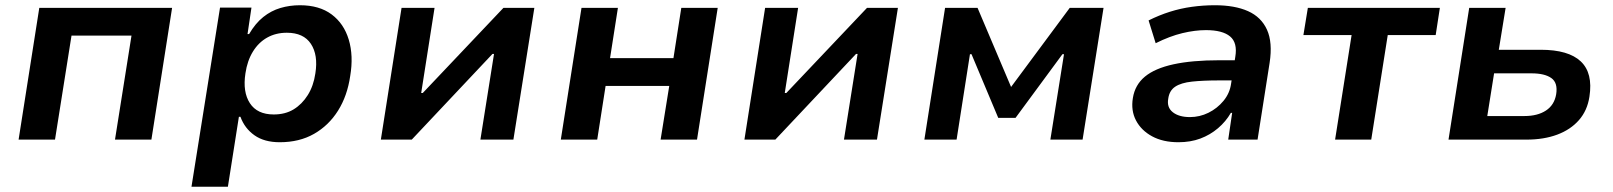

<svg xmlns="http://www.w3.org/2000/svg" viewBox="-20 -533 6159 733"><path d="M51 0 130 -503H637L558 0H419L482 -397H253L190 0Z M711 180 820 -504H940L925 -403H931Q955 -444 985 -468Q1015 -492 1050.5 -502.5Q1086 -513 1125 -513Q1199 -513 1246 -478Q1293 -443 1311.5 -381.5Q1330 -320 1317 -243Q1306 -167 1270.5 -110.5Q1235 -54 1179 -22Q1123 10 1048 10Q989 10 951.5 -16.5Q914 -43 898 -87H892L850 180ZM1025 -96Q1069 -96 1101 -115.5Q1133 -135 1155 -170Q1177 -205 1184 -253Q1195 -323 1167 -365.5Q1139 -408 1075 -408Q1033 -408 1000 -389.5Q967 -371 945.5 -336Q924 -301 917 -253Q906 -182 934 -139Q962 -96 1025 -96Z M1434 0 1513 -503H1639L1588 -178H1594L1902 -503H2020L1940 0H1814L1866 -327H1860L1552 0Z M2121 0 2200 -503H2339L2309 -311H2551L2581 -503H2720L2641 0H2502L2535 -205H2292L2260 0Z M2822 0 2901 -503H3027L2976 -178H2982L3290 -503H3408L3328 0H3202L3254 -327H3248L2940 0Z M3509 0 3588 -503H3712L3840 -201L4064 -503H4193L4113 0H3990L4042 -326H4036L3857 -83H3791L3689 -326H3683L3632 0Z M4479 10Q4420 10 4378.5 -12.5Q4337 -35 4317 -73Q4297 -111 4305 -159Q4313 -209 4351 -240.5Q4389 -272 4460 -287.5Q4531 -303 4636 -303H4713L4702 -226H4634Q4573 -226 4531 -221.5Q4489 -217 4466.5 -202Q4444 -187 4440 -156Q4434 -123 4457.5 -104.5Q4481 -86 4523 -86Q4560 -86 4593.5 -102.5Q4627 -119 4651 -148Q4675 -177 4680 -214L4696 -316Q4705 -370 4676 -394Q4647 -418 4584 -418Q4542 -418 4494 -406.5Q4446 -395 4392 -368L4365 -455Q4405 -475 4446 -488Q4487 -501 4530.5 -507Q4574 -513 4618 -513Q4694 -513 4744.5 -490.5Q4795 -468 4817 -419.5Q4839 -371 4827 -293L4781 0H4669L4684 -102H4679Q4660 -69 4630 -43.5Q4600 -18 4562.5 -4Q4525 10 4479 10Z M5077 0 5140 -399H4956L4973 -503H5477L5461 -399H5278L5215 0Z M5510 0 5589 -503H5728L5702 -343H5862Q5968 -343 6015 -298.5Q6062 -254 6048 -164Q6040 -111 6008 -74.5Q5976 -38 5925 -19Q5874 0 5808 0ZM5658 -90H5800Q5850 -90 5882 -111Q5914 -132 5921 -173Q5928 -217 5902.5 -235Q5877 -253 5827 -253H5684Z"/></svg>

Font: Nunito Sans 6pt
Style: Bold Italic
Weight: 700
Italic angle: -9°
Version: Version 3.101;gftools[0.9.27]